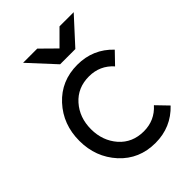

<svg xmlns="http://www.w3.org/2000/svg" viewBox="-208 -799 909 909"><g transform="rotate(-45 247.0 -344.0)"><path d="M114 -700 233 -571H335L453 -700H358L284 -626L209 -700ZM289 -512Q181 -512 111 -436Q41 -360 41 -250Q41 -141 111 -64Q181 12 289 12Q394 12 465 -63L410 -120Q362 -66 289 -66Q213 -66 166 -119Q119 -173 119 -250Q119 -328 166 -381Q213 -434 289 -434Q362 -434 410 -380L465 -437Q394 -512 289 -512Z"/></g></svg>

Font: Unageo
Style: Regular
Weight: 400
Designer: Richard Sepsi
Foundry: Richard Sepsi
Version: Version 2.000